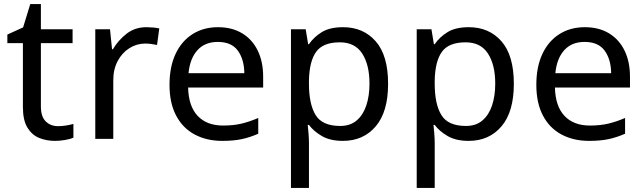

<svg xmlns="http://www.w3.org/2000/svg" viewBox="-20 -679 3152 939"><path d="M264 -62Q284 -62 305 -65.5Q326 -69 339 -73V-6Q325 1 299 5.5Q273 10 249 10Q207 10 171.5 -4.5Q136 -19 114 -55Q92 -91 92 -156V-468H16V-510L93 -545L128 -659H180V-536H335V-468H180V-158Q180 -109 203.5 -85.5Q227 -62 264 -62Z M696 -546Q711 -546 728.5 -544.5Q746 -543 759 -540L748 -459Q735 -462 719.5 -464Q704 -466 690 -466Q649 -466 613 -443.5Q577 -421 555.5 -380.5Q534 -340 534 -286V0H446V-536H518L528 -438H532Q558 -482 599 -514Q640 -546 696 -546Z M1046 -546Q1115 -546 1164.5 -516Q1214 -486 1240.5 -431.5Q1267 -377 1267 -304V-251H900Q902 -160 946.5 -112.5Q991 -65 1071 -65Q1122 -65 1161.5 -74.5Q1201 -84 1243 -102V-25Q1202 -7 1162 1.5Q1122 10 1067 10Q991 10 932.5 -21Q874 -52 841.5 -113.5Q809 -175 809 -264Q809 -352 838.5 -415Q868 -478 921.5 -512Q975 -546 1046 -546ZM1045 -474Q982 -474 945.5 -433.5Q909 -393 902 -321H1175Q1174 -389 1143 -431.5Q1112 -474 1045 -474Z M1658 -546Q1757 -546 1817.5 -477Q1878 -408 1878 -269Q1878 -132 1817.5 -61Q1757 10 1657 10Q1595 10 1554.5 -13.5Q1514 -37 1491 -68H1485Q1487 -51 1489 -25Q1491 1 1491 20V240H1403V-536H1475L1487 -463H1491Q1515 -498 1554 -522Q1593 -546 1658 -546ZM1642 -472Q1560 -472 1526.5 -426Q1493 -380 1491 -286V-269Q1491 -170 1523.5 -116.5Q1556 -63 1644 -63Q1693 -63 1724.5 -90Q1756 -117 1771.5 -163.5Q1787 -210 1787 -270Q1787 -362 1751.5 -417Q1716 -472 1642 -472Z M2273 -546Q2372 -546 2432.5 -477Q2493 -408 2493 -269Q2493 -132 2432.5 -61Q2372 10 2272 10Q2210 10 2169.5 -13.5Q2129 -37 2106 -68H2100Q2102 -51 2104 -25Q2106 1 2106 20V240H2018V-536H2090L2102 -463H2106Q2130 -498 2169 -522Q2208 -546 2273 -546ZM2257 -472Q2175 -472 2141.5 -426Q2108 -380 2106 -286V-269Q2106 -170 2138.5 -116.5Q2171 -63 2259 -63Q2308 -63 2339.5 -90Q2371 -117 2386.5 -163.5Q2402 -210 2402 -270Q2402 -362 2366.5 -417Q2331 -472 2257 -472Z M2840 -546Q2909 -546 2958.5 -516Q3008 -486 3034.5 -431.5Q3061 -377 3061 -304V-251H2694Q2696 -160 2740.5 -112.5Q2785 -65 2865 -65Q2916 -65 2955.5 -74.5Q2995 -84 3037 -102V-25Q2996 -7 2956 1.5Q2916 10 2861 10Q2785 10 2726.5 -21Q2668 -52 2635.5 -113.5Q2603 -175 2603 -264Q2603 -352 2632.5 -415Q2662 -478 2715.5 -512Q2769 -546 2840 -546ZM2839 -474Q2776 -474 2739.5 -433.5Q2703 -393 2696 -321H2969Q2968 -389 2937 -431.5Q2906 -474 2839 -474Z"/></svg>

Font: Noto Sans Tai Le
Style: Regular
Weight: 400
Designer: Monotype Design Team
Foundry: Monotype Imaging Inc.
Version: Version 2.002; ttfautohint (v1.8.4.7-5d5b)